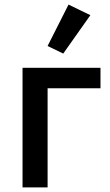

<svg xmlns="http://www.w3.org/2000/svg" viewBox="-20 -815 479 835"><path d="M78 0V-520H417V-431H187V0ZM373 -749 255 -582 187 -615 278 -795Z"/></svg>

Font: IBM Plex Sans Medium
Style: Regular
Weight: 500
Designer: Mike Abbink, Paul van der Laan, Pieter van Rosmalen
Foundry: Bold Monday
Version: Version 3.201